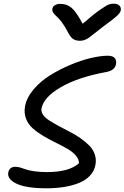

<svg xmlns="http://www.w3.org/2000/svg" viewBox="-20 -995 675 1041"><path d="M598.1 -975.1Q617.2 -975.1 627.2 -964.8Q637.2 -954.6 634.8 -939Q632.3 -926.3 615.5 -910.2Q598.6 -894 536.1 -848.1Q516.6 -833.5 493.4 -814.9Q470.2 -796.4 461.7 -790.3Q453.1 -784.2 440.7 -779.1Q428.2 -773.9 414.1 -773.9Q389.6 -773.9 375 -784.7Q360.4 -795.4 346.2 -824.2Q331.5 -853 314.2 -875.5Q296.9 -897.9 285.9 -907.2Q274.9 -916.5 268.3 -926.8Q261.7 -937 264.2 -948.2Q266.1 -960 278.1 -967Q290 -974.1 306.2 -974.1Q342.3 -974.1 367.7 -952.9Q393.1 -931.6 428.2 -866.2Q485.8 -916.5 522 -941.7Q558.1 -966.8 570.6 -970.9Q583 -975.1 598.1 -975.1ZM231 25.9Q122.6 25.9 70.3 1.2Q18.1 -23.4 24.9 -60.1Q31.2 -90.8 64 -90.8Q75.7 -90.8 90.8 -86.4Q106 -82 120.6 -76.4Q135.3 -70.8 165.8 -66.4Q196.3 -62 234.9 -62Q355 -62 408.2 -109.9Q408.2 -132.3 390.4 -152.6Q372.6 -172.9 344.2 -189Q315.9 -205.1 282 -221.7Q248 -238.3 215.8 -257.3Q183.6 -276.4 158.2 -298.6Q132.8 -320.8 120.8 -352.3Q108.9 -383.8 116.2 -420.9Q125.5 -467.8 163.6 -512Q201.7 -556.2 253.2 -587.9Q304.7 -619.6 363 -644Q421.4 -668.5 473.9 -680.7Q526.4 -692.9 564 -692.9Q591.3 -692.9 602.1 -680.2Q612.8 -667.5 608.9 -647Q602.5 -611.8 553.2 -604Q403.3 -576.2 310.3 -522.5Q217.3 -468.8 205.1 -407.2Q201.7 -389.6 213.6 -372.6Q225.6 -355.5 247.6 -341.6Q269.5 -327.6 298.3 -311.8Q327.1 -295.9 357.2 -281Q387.2 -266.1 415 -246.6Q442.9 -227.1 463.6 -206.3Q484.4 -185.5 493.9 -157.7Q503.4 -129.9 497.1 -99.1Q490.7 -66.9 467.5 -42.2Q444.3 -17.6 408 -2.9Q371.6 11.7 327.1 18.8Q282.7 25.9 231 25.9Z"/></svg>

Font: Shantell Sans Bouncy
Style: Italic
Weight: 400
Italic angle: -11.31°
Designer: Stephen Nixon, Anya Danilova, Shantell Martin
Foundry: Arrow Type
Version: Version 1.006;[9816181b4]